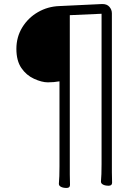

<svg xmlns="http://www.w3.org/2000/svg" viewBox="-20 -792 678 949"><path d="M534 111Q534 126 517 126Q500 126 489.5 120.5Q479 115 479 106V105Q482 74 482 19V-724L325 -717V71Q325 99 326 122Q326 137 309 137Q292 137 281.5 131.5Q271 126 271 117V116Q274 84 274 30V-390Q246 -385 216.5 -385Q187 -385 148.5 -402.5Q110 -420 85.5 -456Q61 -492 61 -550.5Q61 -609 90 -656.5Q119 -704 167.5 -732Q216 -760 273 -762L483 -772H487Q509 -772 521 -758Q533 -744 533 -726V60Q533 87 534 111Z"/></svg>

Font: LXGW WenKai Light
Style: Regular
Weight: 300
Designer: LXGW / Fontworks Inc.
Foundry: LXGW / Fontworks Inc.
Version: Version 1.501; October 10, 2024